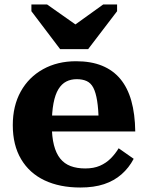

<svg xmlns="http://www.w3.org/2000/svg" viewBox="-20 -824 657 856"><path d="M248 -605H373L502 -774V-804H440L273 -684L359 -685L190 -804H120V-774ZM211 -267Q211 -214 220.5 -177Q230 -140 248.5 -117Q267 -94 295 -83.5Q323 -73 360 -73Q398 -73 425.5 -85Q453 -97 473.5 -117.5Q494 -138 509 -163L576 -116Q555 -76 522 -47Q489 -18 444 -3Q399 12 338 12Q246 12 178.5 -20Q111 -52 74 -114.5Q37 -177 37 -266Q37 -352 72.5 -416Q108 -480 172 -515.5Q236 -551 319 -551Q386 -551 435 -531Q484 -511 516.5 -472Q549 -433 565.5 -374.5Q582 -316 583 -238H169V-309H441L420 -281Q419 -338 413 -375Q407 -412 396 -433Q385 -454 366.5 -462.5Q348 -471 322 -471Q296 -471 275.5 -460.5Q255 -450 240.5 -426.5Q226 -403 218.5 -363.5Q211 -324 211 -267Z"/></svg>

Font: Roboto Serif
Style: Bold
Weight: 700
Designer: Greg Gazdowicz
Foundry: Commercial Type
Version: Version 1.008